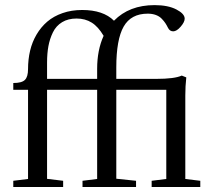

<svg xmlns="http://www.w3.org/2000/svg" viewBox="-20 -749 855 769"><path d="M33.2 0V-24.9L92.3 -32.2V-389.2H33.2V-416.5Q67.4 -416.5 79.8 -429Q92.3 -441.4 92.3 -472.2Q92.3 -511.2 100.6 -546.1Q108.9 -581.1 126.5 -610.8Q144 -640.6 169.4 -662.4Q194.8 -684.1 230.5 -696.5Q266.1 -709 309.1 -709Q393.6 -709 436.5 -666Q497.6 -728.5 599.1 -728.5Q652.8 -728.5 686.3 -711.2Q719.7 -693.8 719.7 -674.3Q719.7 -660.6 703.6 -642.1Q687.5 -623.5 673.8 -623.5Q659.7 -623.5 652.8 -637.7Q647.5 -648.4 642.3 -656.2Q637.2 -664.1 627.9 -673.8Q618.7 -683.6 604.2 -689Q589.8 -694.3 571.8 -694.3Q504.9 -694.3 475.3 -642.6Q445.8 -590.8 445.8 -479V-433.1H606.4Q679.2 -433.1 708 -446.3L726.1 -439Q722.2 -403.8 722.2 -366.2V-32.2L782.2 -24.9V0H587.4V-24.9L646 -32.2V-389.2H445.8V-33.2L524.9 -24.9V0H310.5V-24.9L369.1 -32.2V-389.2H168.5V-32.7L232.9 -24.9V0ZM168.5 -498.5V-433.1H369.1V-473.6Q369.1 -548.3 395 -605.5Q373.5 -642.1 347.4 -658.4Q321.3 -674.8 286.6 -674.8Q252.9 -674.8 228.8 -660.2Q204.6 -645.5 191.9 -619.4Q179.2 -593.3 173.8 -563.7Q168.5 -534.2 168.5 -498.5Z"/></svg>

Font: Elstob
Style: Regular
Weight: 400
Designer: Peter S. Baker
Version: Version 1.015